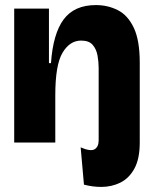

<svg xmlns="http://www.w3.org/2000/svg" viewBox="-20 -562 602 757"><path d="M36 0V-528H173V-313H181Q189 -429 231 -485.5Q273 -542 358 -542Q405 -542 444.5 -522Q484 -502 507.5 -452.5Q531 -403 531 -315V0Q531 64 510 102.5Q489 141 454.5 158Q420 175 379 175Q346 175 311 166L298 19Q337 36 353 26.5Q369 17 369 -9V-294Q369 -318 364.5 -343Q360 -368 345.5 -385Q331 -402 300 -402Q255 -402 226.5 -354Q198 -306 198 -187V0Z"/></svg>

Font: Bricolage Grotesque 48pt ExtraBold
Style: Regular
Weight: 800
Designer: Mathieu Triay
Foundry: Atelier Triay
Version: Version 1.000; ttfautohint (v1.8.4.7-5d5b);gftools[0.9.32]